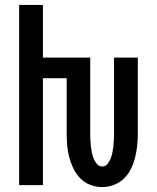

<svg xmlns="http://www.w3.org/2000/svg" viewBox="-20 -755 640 783"><path d="M397 8Q372 8 348.5 -1Q325 -10 308 -27Q291 -44 280 -66.5Q269 -89 262.5 -113Q256 -137 254 -161.5Q252 -186 252 -210V-436H155V0H58V-735H155V-520H348V-210Q348 -197 348.5 -184.5Q349 -172 350.5 -159Q352 -146 354.5 -133.5Q357 -121 361.5 -109Q366 -97 375 -86.5Q384 -76 397 -76Q410 -76 418.5 -86.5Q427 -97 431.5 -109Q436 -121 438.5 -133.5Q441 -146 442.5 -159Q444 -172 444.5 -184.5Q445 -197 445 -210V-520H542V-210Q542 -186 539.5 -161.5Q537 -137 531 -113Q525 -89 514 -66.5Q503 -44 485.5 -27Q468 -10 444.5 -1Q421 8 397 8Z"/></svg>

Font: Iosevka Semibold Extended
Style: Regular
Weight: 600
Width: 7
Monospace: yes
Designer: Belleve Invis
Foundry: Belleve Invis
Version: Version 32.5.0; ttfautohint (v1.8.4)